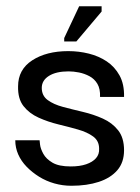

<svg xmlns="http://www.w3.org/2000/svg" viewBox="-20 -586 449 616"><path d="M209 10Q181 10 154.5 2.5Q128 -5 105.5 -19Q83 -33 65.5 -51Q48 -69 38.5 -90.5Q29 -112 29 -136H107Q107 -135 108.5 -122Q110 -109 119 -92.5Q128 -76 148.5 -64Q169 -52 207 -52Q236 -52 256.5 -59Q277 -66 288 -78.5Q299 -91 298 -109Q298 -134 279 -148Q260 -162 230 -170.5Q200 -179 167 -187Q134 -195 104 -208.5Q74 -222 55.5 -245.5Q37 -269 38 -309Q38 -363 83.5 -392.5Q129 -422 199 -422Q233 -422 265 -414Q297 -406 322.5 -389Q348 -372 363.5 -344Q379 -316 378 -275H301Q302 -301 292.5 -317Q283 -333 267 -341.5Q251 -350 233.5 -353.5Q216 -357 200 -357Q160 -357 137 -342.5Q114 -328 114 -304Q114 -279 133 -265Q152 -251 182 -243Q212 -235 246 -227Q280 -219 310 -205.5Q340 -192 359 -168Q378 -144 378 -104Q378 -65 356.5 -40Q335 -15 297 -2.5Q259 10 209 10ZM225 -453H186V-464L234 -566H306V-549Z"/></svg>

Font: Darker Grotesque SemiBold
Style: Regular
Weight: 600
Designer: Gabriel Lam
Foundry: TypeRant
Version: Version 1.000;gftools[0.9.28]